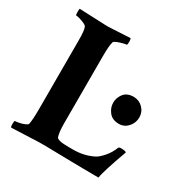

<svg xmlns="http://www.w3.org/2000/svg" viewBox="-151 -776 885 910"><g transform="rotate(30 292.0 -321.0)"><path d="M29.3 3.9Q25.4 0 25.4 -12.7Q25.4 -32.2 29.3 -32.2Q37.1 -32.2 51.8 -35.2Q66.4 -38.1 79.1 -43.5Q91.8 -48.8 93.8 -53.7Q99.6 -76.2 99.6 -139.6V-512.7Q99.6 -572.3 91.8 -585.9Q88.9 -591.8 76.7 -597.2Q64.5 -602.5 51.8 -606.4Q39.1 -610.4 31.2 -610.4Q27.3 -610.4 27.3 -627Q27.3 -644.5 29.3 -646.5L170.9 -640.6Q180.7 -639.6 214.8 -641.6Q249 -643.6 307.6 -646.5Q310.5 -637.7 310.5 -628.9Q310.5 -610.4 306.6 -610.4Q300.8 -610.4 286.1 -606.4Q271.5 -602.5 258.3 -597.2Q245.1 -591.8 243.2 -586.9Q239.3 -574.2 237.8 -554.2Q236.3 -534.2 236.3 -508.8V-138.7Q236.3 -91.8 244.1 -68.4Q248 -52.7 310.5 -52.7H335.9Q396.5 -52.7 445.3 -78.1Q461.9 -86.9 482.9 -111.3Q503.9 -135.7 515.6 -166Q517.6 -171.9 529.3 -171.9Q552.7 -171.9 558.6 -166Q509.8 -31.2 505.9 2Q478.5 2 435.1 1.5Q391.6 1 332 0Q272.5 -1 232.9 -2Q193.4 -2.9 171.9 -2ZM461.9 -266.6Q425.8 -266.6 407.2 -290Q388.7 -313.5 388.7 -340.8Q388.7 -368.2 406.2 -390.6Q423.8 -413.1 460 -413.1Q489.3 -413.1 510.3 -392.1Q531.2 -371.1 531.2 -341.8Q531.2 -311.5 511.2 -289.1Q491.2 -266.6 461.9 -266.6Z"/></g></svg>

Font: Crimson Text
Style: Bold
Weight: 700
Designer: Sebastian Kosch
Foundry: Sebastian Kosch
Version: Version 1.100